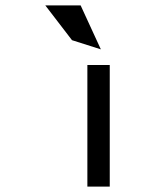

<svg xmlns="http://www.w3.org/2000/svg" viewBox="-20 -692 555 712"><path d="M279 -672H148L247 -543L354 -509ZM387 -451H304V0H387Z"/></svg>

Font: Charger Monospace
Style: Regular
Weight: 400
Designer: Jasper
Foundry: Cannot Into Space Fonts
Version: Version 0.980